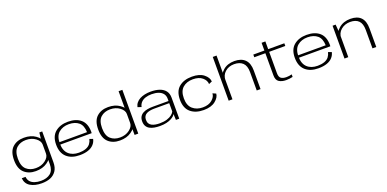

<svg xmlns="http://www.w3.org/2000/svg" viewBox="-3 -1895 6527 3237"><g transform="rotate(-20 3261.0 -277.0)"><path d="M354.5 231.5Q444.5 231.5 510 205.2Q575.5 179 616.8 119.8Q658 60.5 658 -35.5V-588.5H606.5L590 -435V-27.5Q590 85.5 526.5 136.8Q463 188 357 188Q293.5 188 243.8 171Q194 154 165.8 121.2Q137.5 88.5 131.5 35.5H64Q73 136.5 153.2 184Q233.5 231.5 354.5 231.5ZM330.5 4.5Q454.5 4.5 536.5 -53.2Q618.5 -111 618.5 -163.5L590 -214Q590 -150 519.8 -96.5Q449.5 -43 349 -43Q246 -43 180.5 -101.8Q115 -160.5 115 -295Q115 -429.5 180.5 -488.2Q246 -547 349 -547Q449.5 -547 519.8 -494Q590 -441 590 -377L617.5 -426Q617.5 -477.5 535.5 -536Q453.5 -594.5 329.5 -594.5Q203 -594.5 124.5 -522.2Q46 -450 46 -295.5Q46 -141 125 -68.2Q204 4.5 330.5 4.5Z M1120.5 5V-39.5Q1004 -39.5 936 -103.5Q867.5 -166.5 867.5 -296Q867.5 -430 939.5 -490Q1011 -550 1119.5 -550Q1231 -550 1298 -492.5Q1360.5 -438 1364 -318.5H858V-275.5H1431.5Q1433 -287 1433 -299.5Q1433 -447.5 1349.5 -521Q1265.5 -594 1119.5 -594Q979 -594 891 -521Q802 -448 802 -296.5Q802 -148.5 887.5 -71.5Q972 5 1120.5 5ZM1120.5 -39.5V5Q1206 5 1269.5 -16.5Q1333.5 -37.5 1372.5 -80.5Q1411 -122.5 1421.5 -176.5L1361.5 -197Q1351.5 -151 1323.5 -113.5Q1294 -76 1240.5 -57.5Q1187 -39.5 1120.5 -39.5Z M2102 0H2167.5V-785H2100V-130.5ZM1839.5 4.5Q1963.5 4.5 2045.5 -53.8Q2127.5 -112 2127.5 -163.5L2100 -214Q2100 -150 2029.8 -96.5Q1959.5 -43 1859 -43Q1756 -43 1690.5 -101.8Q1625 -160.5 1625 -295Q1625 -429.5 1690.5 -488.2Q1756 -547 1859 -547Q1959.5 -547 2029.8 -494Q2100 -441 2100 -377L2127.5 -426.5Q2127.5 -478 2045.5 -536.2Q1963.5 -594.5 1839.5 -594.5Q1713 -594.5 1634.5 -522.2Q1556 -450 1556 -295.5Q1556 -141 1634.5 -68.2Q1713 4.5 1839.5 4.5Z M2558 5.5Q2623 5.5 2672.2 -6Q2721.5 -17.5 2756 -35.2Q2790.5 -53 2811 -72Q2831.5 -91 2838.5 -107L2843 0H2902.5V-379Q2902.5 -451.5 2866.2 -499Q2830 -546.5 2763 -570.2Q2696 -594 2603 -594Q2546.5 -594 2497 -583.2Q2447.5 -572.5 2408.2 -551.8Q2369 -531 2342.8 -499Q2316.5 -467 2307 -423.5L2373 -401.5Q2383 -451 2414 -483.2Q2445 -515.5 2493.2 -531.5Q2541.5 -547.5 2603.5 -547.5Q2674 -547.5 2725.8 -529Q2777.5 -510.5 2806 -474Q2834.5 -437.5 2834.5 -382.5V-342H2554.5Q2501.5 -342 2455 -333.8Q2408.5 -325.5 2373.5 -306Q2338.5 -286.5 2319 -253.5Q2299.5 -220.5 2299.5 -171Q2299.5 -120 2319 -85.8Q2338.5 -51.5 2374 -31.5Q2409.5 -11.5 2456.2 -3Q2503 5.5 2558 5.5ZM2569.5 -38.5Q2529 -38.5 2492.8 -44.8Q2456.5 -51 2428.2 -65.8Q2400 -80.5 2384 -106.5Q2368 -132.5 2368 -173Q2368 -212 2384.2 -237.8Q2400.5 -263.5 2428.2 -277.5Q2456 -291.5 2491.2 -297.5Q2526.5 -303.5 2564 -303.5H2833.5V-155Q2821.5 -127 2788 -100Q2754.5 -73 2700 -55.8Q2645.5 -38.5 2569.5 -38.5Z M3343.5 5Q3478 5 3553.5 -55.5Q3629 -116 3633.5 -184.5L3574.5 -210.5Q3573 -148 3511.5 -95.2Q3450 -42.5 3343.5 -42.5Q3234.5 -42.5 3163.5 -104.2Q3092.5 -166 3092.5 -294.5Q3092.5 -425 3162.8 -485.5Q3233 -546 3343.5 -546Q3451 -546 3512 -494.8Q3573 -443.5 3574.5 -377L3633.5 -402Q3629 -474 3553.8 -533.8Q3478.5 -593.5 3343.5 -593.5Q3197.5 -593.5 3110 -520.2Q3022.5 -447 3022.5 -294.5Q3022.5 -143.5 3110 -69.2Q3197.5 5 3343.5 5Z M3789.5 0H3857.5V-785H3789.5ZM4293 0H4361V-334Q4361 -465 4295 -530.2Q4229 -595.5 4105.5 -595.5Q3980.5 -595.5 3902 -526Q3823.5 -456.5 3823.5 -374.5L3856 -339.5Q3856 -431.5 3921 -489.5Q3986 -547.5 4084.5 -547.5Q4183 -547.5 4238 -495.5Q4293 -443.5 4293 -330.5Z M4820.5 6Q4883 6 4939.5 -8V-54Q4892 -40 4841.5 -40Q4780.5 -40 4746.5 -64.5Q4712.5 -89 4712.5 -159V-540.5H5002V-588.5H4712.5V-727.5H4644.5V-588.5H4445.5V-540.5H4644.5V-142Q4644.5 -57 4695 -25.5Q4745.5 6 4820.5 6Z M5402.5 5V-39.5Q5286 -39.5 5218 -103.5Q5149.5 -166.5 5149.5 -296Q5149.5 -430 5221.5 -490Q5293 -550 5401.5 -550Q5513 -550 5580 -492.5Q5642.5 -438 5646 -318.5H5140V-275.5H5713.5Q5715 -287 5715 -299.5Q5715 -447.5 5631.5 -521Q5547.5 -594 5401.5 -594Q5261 -594 5173 -521Q5084 -448 5084 -296.5Q5084 -148.5 5169.5 -71.5Q5254 5 5402.5 5ZM5402.5 -39.5V5Q5488 5 5551.5 -16.5Q5615.5 -37.5 5654.5 -80.5Q5693 -122.5 5703.5 -176.5L5643.5 -197Q5633.5 -151 5605.5 -113.5Q5576 -76 5522.5 -57.5Q5469 -39.5 5402.5 -39.5Z M5867.5 0H5935.5V-433.5L5922.5 -588.5H5867.5ZM6369.5 0H6437.5V-333Q6437.5 -464 6374.5 -529.8Q6311.5 -595.5 6188 -595.5Q6062.5 -595.5 5981.2 -526Q5900 -456.5 5900 -374.5L5932.5 -339.5Q5932.5 -431.5 6000.5 -489.5Q6068.5 -547.5 6166.5 -547.5Q6265.5 -547.5 6317.5 -495.5Q6369.5 -443.5 6369.5 -330.5Z"/></g></svg>

Font: Anybody Expanded Light
Style: Regular
Weight: 300
Width: 7
Version: Version 1.113;gftools[0.9.25]